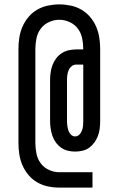

<svg xmlns="http://www.w3.org/2000/svg" viewBox="-20 -777 540 874"><path d="M401 77H250Q224 77 198 71.5Q172 66 149.5 53Q127 40 110 20Q93 0 82.5 -24Q72 -48 68 -74Q64 -100 64 -126V-554Q64 -580 68 -606Q72 -632 82.5 -656Q93 -680 110 -700Q127 -720 149.5 -733Q172 -746 198 -751.5Q224 -757 250 -757Q276 -757 302 -751.5Q328 -746 350.5 -733Q373 -720 390 -700Q407 -680 417.5 -656Q428 -632 432 -606Q436 -580 436 -554V-226Q436 -209 434 -192Q432 -175 426 -159Q420 -143 410 -129Q400 -115 386.5 -105Q373 -95 356 -91Q339 -87 322 -87Q305 -87 288.5 -91Q272 -95 258 -105Q244 -115 234 -129Q224 -143 218.5 -159Q213 -175 210.5 -192Q208 -209 208 -226V-413Q208 -430 210.5 -447.5Q213 -465 219 -481Q225 -497 235.5 -511Q246 -525 260.5 -534.5Q275 -544 292 -548Q309 -552 327 -552H359V-554Q359 -578 354 -602.5Q349 -627 334.5 -646.5Q320 -666 297 -676.5Q274 -687 250 -687Q226 -687 203 -676.5Q180 -666 165.5 -646.5Q151 -627 146 -602.5Q141 -578 141 -554V-126Q141 -102 146 -77.5Q151 -53 165.5 -33.5Q180 -14 203 -3.5Q226 7 250 7H401ZM322 -156Q333 -156 341 -164Q349 -172 353 -182.5Q357 -193 358 -204Q359 -215 359 -226V-483H327Q315 -483 306 -475.5Q297 -468 292.5 -457.5Q288 -447 286.5 -436Q285 -425 285 -413V-226Q285 -215 286.5 -204Q288 -193 291.5 -182.5Q295 -172 303 -164Q311 -156 322 -156Z"/></svg>

Font: Iosevka MaddieWtf
Style: Regular
Weight: 400
Monospace: yes
Designer: Belleve Invis
Foundry: Belleve Invis
Version: Version 31.3.0; ttfautohint (v1.8.3)